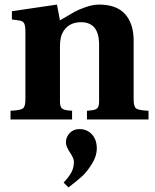

<svg xmlns="http://www.w3.org/2000/svg" viewBox="-20 -522 678 839"><path d="M26 0V-38Q69 -40 80 -48Q91 -56 91 -87V-381Q91 -410 85.5 -420Q80 -430 67 -432L32 -437V-473L229 -502L242 -433Q289 -461 306 -470.5Q323 -480 354.5 -491Q386 -502 413 -502Q488 -502 525.5 -461.5Q563 -421 564 -348V-87Q564 -56 575 -48Q586 -40 629 -38V0H360V-38L381 -40Q398 -42 405.5 -49.5Q413 -57 413 -80V-334Q410 -425 334 -425Q276 -425 252 -376Q242 -356 242 -317V-80Q242 -57 249.5 -49.5Q257 -42 274 -40L295 -38V0ZM258 276Q282 250 292.5 230Q303 210 303 184Q303 170 285.5 144Q268 118 268 100Q268 77 284.5 59.5Q301 42 327 42Q360 42 381.5 65Q403 88 403 127Q403 160 381.5 194.5Q360 229 338 249Q316 269 279 297Z"/></svg>

Font: Heuristica
Style: Bold
Weight: 700
Version: Version 1.0.2